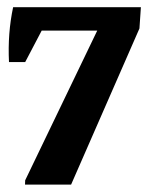

<svg xmlns="http://www.w3.org/2000/svg" viewBox="-20 -501 404 521"><path d="M47.9 0 48.3 -11.7 274.4 -481.4H362.3L358.4 -423.8L172.9 0ZM4.4 -332.5Q0.5 -410.6 15.6 -481.4L101.6 -434.1L48.3 -332.5ZM16.6 -418 15.6 -481.4H362.3L332 -418Z"/></svg>

Font: Markazi Text
Style: Regular
Weight: 400
Designer: Borna Izadpanah (Arabic designer), Fiona Ross (Arabic design director) and Florian Runge (Latin designer)
Foundry: Borna Izadpanah and Florian Runge
Version: Version 1.000